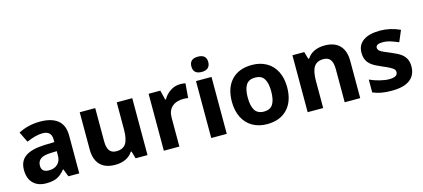

<svg xmlns="http://www.w3.org/2000/svg" viewBox="-57 -1174 3637 1651"><g transform="rotate(-15 1761.5 -348.5)"><path d="M394.5 0 367.7 -68.8H364.3Q329.1 -24.9 292.2 -7.8Q255.4 9.3 195.8 9.3Q123 9.3 81.1 -32.5Q39.1 -74.2 39.1 -151.4Q39.1 -231.9 95.5 -270.3Q151.9 -308.6 265.6 -313L353.5 -315.4V-337.9Q353.5 -415 274.9 -415Q213.9 -415 131.8 -378.4L85.9 -471.7Q173.8 -517.6 280.3 -517.6Q382.3 -517.6 436.8 -473.1Q491.2 -428.7 491.2 -337.9V0ZM353.5 -234.9 300.3 -232.9Q239.7 -231.4 210.4 -211.4Q181.2 -191.4 181.2 -150.4Q181.2 -92.3 248 -92.3Q295.9 -92.3 324.7 -119.9Q353.5 -147.5 353.5 -193.4Z M992.7 0 974.1 -64.9H966.8Q944.8 -29.3 904.1 -10Q863.3 9.3 811 9.3Q721.7 9.3 676.3 -38.6Q630.9 -86.4 630.9 -176.3V-506.8H769V-210.9Q769 -155.8 788.6 -128.4Q808.1 -101.1 850.6 -101.1Q908.7 -101.1 934.6 -139.9Q960.4 -178.7 960.4 -268.6V-506.8H1098.6V0Z M1526.9 -516.6Q1555.2 -516.6 1573.7 -512.2L1563 -382.8Q1546.4 -387.2 1522.5 -387.2Q1456.1 -387.2 1419.2 -353.3Q1382.3 -319.3 1382.3 -257.8V0H1244.1V-506.8H1348.6L1369.1 -421.9H1376Q1399.4 -464.4 1439.7 -490.5Q1480 -516.6 1526.9 -516.6Z M1660.2 -638.2Q1660.2 -705.6 1735.4 -705.6Q1810.5 -705.6 1810.5 -638.2Q1810.5 -606 1791.7 -587.9Q1772.9 -569.8 1735.4 -569.8Q1660.2 -569.8 1660.2 -638.2ZM1804.2 0H1666V-506.8H1804.2Z M2059.1 -254.4Q2059.1 -179.2 2083.7 -140.6Q2108.4 -102.1 2164.6 -102.1Q2219.7 -102.1 2243.9 -140.4Q2268.1 -178.7 2268.1 -254.4Q2268.1 -329.6 2243.7 -367.2Q2219.2 -404.8 2163.6 -404.8Q2108.4 -404.8 2083.7 -367.4Q2059.1 -330.1 2059.1 -254.4ZM2409.7 -254.4Q2409.7 -130.4 2344.5 -60.5Q2279.3 9.3 2162.6 9.3Q2089.4 9.3 2033.7 -22.7Q1978 -54.7 1948 -114.7Q1918 -174.8 1918 -254.4Q1918 -378.4 1982.9 -447.5Q2047.9 -516.6 2165.5 -516.6Q2238.3 -516.6 2294.2 -484.9Q2350.1 -453.1 2379.9 -393.6Q2409.7 -334 2409.7 -254.4Z M2992.2 0H2854V-295.9Q2854 -351.1 2834.5 -378.4Q2814.9 -405.8 2772.5 -405.8Q2714.4 -405.8 2688.5 -366.9Q2662.6 -328.1 2662.6 -238.8V0H2524.4V-506.8H2629.9L2648.4 -441.9H2656.2Q2679.2 -479 2719.7 -497.8Q2760.3 -516.6 2812 -516.6Q2900.4 -516.6 2946.3 -468.8Q2992.2 -420.9 2992.2 -330.6Z M3488.3 -150.4Q3488.3 -72.8 3434.1 -31.7Q3379.9 9.3 3272 9.3Q3216.8 9.3 3177.7 1.7Q3138.7 -5.9 3104.5 -20.5V-134.8Q3143.1 -116.7 3191.4 -104.5Q3239.7 -92.3 3276.4 -92.3Q3351.6 -92.3 3351.6 -135.7Q3351.6 -151.9 3341.8 -162.1Q3332 -172.4 3307.4 -185.3Q3282.7 -198.2 3242.2 -215.3Q3183.6 -239.7 3156.2 -260.7Q3128.9 -281.7 3116.2 -308.6Q3103.5 -335.4 3103.5 -375Q3103.5 -442.4 3156 -479.5Q3208.5 -516.6 3304.7 -516.6Q3396 -516.6 3482.9 -476.6L3440.9 -377Q3402.8 -393.1 3369.9 -403.6Q3336.9 -414.1 3302.2 -414.1Q3241.2 -414.1 3241.2 -380.9Q3241.2 -362.3 3261 -348.6Q3280.8 -335 3347.2 -308.6Q3406.7 -284.2 3434.3 -263.4Q3461.9 -242.7 3475.1 -215.3Q3488.3 -188 3488.3 -150.4Z"/></g></svg>

Font: Bpm'online Open Sans
Style: Bold
Weight: 700
Foundry: Ascender Corporation
Version: Version 1.10